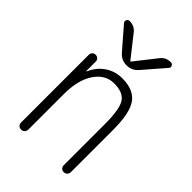

<svg xmlns="http://www.w3.org/2000/svg" viewBox="-222 -849 944 944"><g transform="rotate(45 250.0 -377.5)"><path d="M188.5 -619.1 93.8 -728.5Q87.9 -735.4 91.8 -745.1Q95.7 -754.9 106.4 -754.9Q141.6 -754.9 161.1 -728.5L248 -618.2Q249 -617.2 250 -617.2L252 -618.2L338.9 -728.5Q358.4 -754.9 393.6 -754.9Q403.3 -754.9 408.2 -745.6Q413.1 -736.3 406.2 -728.5L311.5 -619.1Q287.1 -589.8 250 -589.8Q212.9 -589.8 188.5 -619.1ZM82 -25.4V-496.1Q82 -505.9 88.9 -512.7Q95.7 -519.5 106 -519.5Q116.2 -519.5 123 -512.7Q129.9 -505.9 129.9 -496.1V-430.7Q129.9 -429.7 131.8 -429.7Q132.8 -429.7 132.8 -430.7Q152.3 -476.6 191.4 -503.4Q230.5 -530.3 280.3 -530.3Q360.4 -530.3 394 -482.9Q427.7 -435.5 427.7 -320.3V-24.4Q427.7 -14.6 420.4 -7.3Q413.1 0 402.8 0Q392.6 0 385.7 -6.8Q378.9 -13.7 378.9 -24.4V-310.5Q378.9 -416 355 -450.2Q331.1 -484.4 270 -484.4Q209 -484.4 170.4 -427.2Q131.8 -370.1 131.8 -271.5V-25.4Q131.8 -14.6 125 -7.3Q118.2 0 106.9 0Q95.7 0 88.9 -6.8Q82 -13.7 82 -25.4Z"/></g></svg>

Font: Rounded-X Mgen+ 1m light
Style: Regular
Weight: 200
Designer: [Source Han Sans]
Ryoko NISHIZUKA  (kana & ideographs); Paul D. Hunt (Latin, Greek & Cyrillic); Wenlong ZHANG  (bopomofo
Version: Version 1.059.20150602